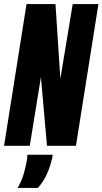

<svg xmlns="http://www.w3.org/2000/svg" viewBox="-39 -720 506 948"><path d="M-19 0 92 -700H235L259 -331L320 -700H447L336 0H193L163 -339L108 0ZM96 44H221Q221 49 219 59Q209 103 192 140.5Q175 178 148 208H48Q68 173 77.5 140.5Q87 108 93 76Q96 59 96 44Z"/></svg>

Font: Georama ExtraCondensed ExtraBold
Style: Italic
Weight: 800
Width: 2
Italic angle: -9°
Designer: Jean-Baptiste Levee
Foundry: Production Type
Version: Version 1.000